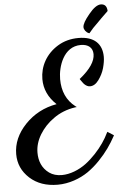

<svg xmlns="http://www.w3.org/2000/svg" viewBox="-67 -941 705 1072"><g transform="rotate(-5 285.0 -405.0)"><path d="M348.1 -342.8C300.8 -379.4 276.9 -432.1 276.9 -500C276.9 -569.3 311 -680.2 408.2 -680.2C450.7 -680.2 475.1 -658.7 475.1 -623C475.1 -583.5 446.3 -540.5 389.2 -494.1L386.2 -492.2L387.2 -488.8C398.4 -472.7 405.3 -463.9 407.2 -461.9C418 -451.2 428.7 -445.8 439.9 -445.8C458 -445.8 474.1 -455.6 488.8 -475.6C503.4 -495.6 514.2 -517.1 521 -541C527.3 -564.5 530.8 -585 530.8 -603C530.8 -675.8 486.8 -720.2 398.9 -720.2C355.5 -720.2 316.4 -710 282.2 -689C213.4 -647 178.2 -579.1 178.2 -508.8C178.2 -453.1 200.7 -404.3 245.1 -362.8C174.8 -350.6 115.7 -319.3 67.9 -269.5C20 -219.2 -3.9 -164.1 -3.9 -104C-3.9 -50.8 16.1 -5.9 56.6 31.2C97.2 67.9 148.9 85.9 212.9 85.9C275.9 85.9 337.9 63 384.3 31.2C407.2 15.1 429.7 -3.9 451.2 -26.4C494.1 -70.8 522 -111.8 547.9 -159.2L548.8 -162.1L514.2 -184.1L511.2 -179.2C493.7 -142.6 468.3 -104.5 432.6 -66.4C414.6 -47.4 396 -30.3 376.5 -15.6C336.9 13.7 287.1 34.2 240.2 34.2C212.4 34.2 189 27.3 169.9 13.7C130.9 -14.2 115.2 -55.7 115.2 -102.1C115.2 -136.2 125 -169.9 145 -203.1C165 -235.8 191.4 -264.2 224.1 -287.1C258.8 -312.5 299.3 -328.6 346.2 -335.9L356 -336.9ZM464.8 -744.1C475.6 -758.3 493.2 -776.9 517.1 -799.8C524.9 -808.1 543.5 -826.7 573.2 -855L574.2 -856.9V-857.9C572.8 -883.3 561 -896 539.1 -896C520 -896 497.6 -880.4 471.7 -848.6C445.3 -816.9 432.1 -793.5 432.1 -777.8C432.1 -764.2 443.4 -748 459 -742.2L462.9 -741.2Z"/></g></svg>

Font: Dancing Script
Style: Regular
Weight: 800
Designer: Pablo Impallari
Foundry: Pablo Impallari
Version: Version 2.001